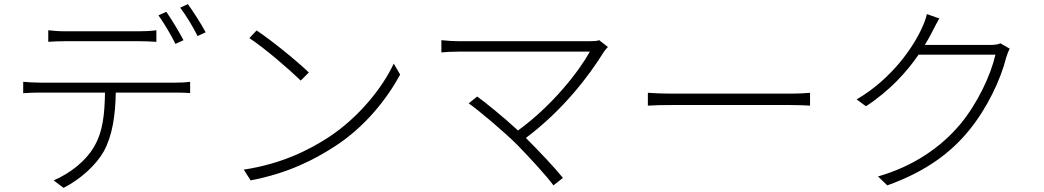

<svg xmlns="http://www.w3.org/2000/svg" viewBox="-20 -863 5040 927"><path d="M866 -669C844 -711 808 -770 783 -806L745 -789C772 -751 808 -691 827 -651ZM651 -664C676 -664 709 -663 735 -661V-717C709 -713 676 -712 651 -712H293C262 -712 239 -714 213 -717V-661C236 -663 263 -664 295 -664ZM174 -464C143 -464 118 -466 92 -468V-413C119 -415 143 -416 174 -416H487C485 -315 478 -226 432 -151C393 -85 320 -27 239 8L287 44C370 2 444 -67 481 -132C523 -209 537 -306 539 -416H828C850 -416 878 -415 898 -414V-468C875 -465 849 -464 828 -464ZM850 -826C879 -788 912 -733 934 -689L973 -707C953 -745 914 -806 887 -843Z M1219 -716 1184 -679C1259 -630 1382 -523 1432 -474L1471 -513C1418 -565 1290 -669 1219 -716ZM1157 -44 1190 8C1372 -27 1497 -92 1596 -156C1742 -250 1848 -385 1912 -503L1881 -556C1827 -439 1710 -294 1566 -200C1472 -139 1341 -72 1157 -44Z M2873 -669C2863 -665 2846 -664 2826 -664H2205C2170 -664 2139 -666 2111 -669V-610C2130 -612 2167 -614 2205 -614H2828C2777 -521 2649 -355 2481 -233C2412 -297 2318 -373 2284 -397L2243 -364C2293 -329 2416 -225 2477 -164C2539 -100 2617 -16 2652 32L2698 -4C2658 -54 2581 -135 2519 -197C2699 -332 2824 -497 2895 -612C2900 -619 2907 -628 2915 -636Z M3108 -353C3135 -355 3180 -356 3235 -356H3790C3836 -356 3873 -354 3891 -353V-415C3871 -413 3841 -411 3789 -411H3235C3176 -411 3134 -413 3108 -415Z M4810 -654C4798 -648 4782 -646 4758 -646H4445C4459 -668 4471 -690 4481 -710C4490 -727 4503 -754 4515 -774L4455 -795C4451 -774 4439 -744 4432 -730C4392 -639 4287 -483 4116 -383L4161 -350C4276 -425 4358 -516 4415 -599H4786C4763 -498 4699 -363 4616 -263C4523 -152 4390 -60 4219 -11L4264 32C4451 -35 4571 -126 4659 -234C4747 -342 4811 -478 4838 -585C4841 -596 4849 -617 4855 -628Z"/></svg>

Font: Noto Sans CJK KR Light
Style: Regular
Weight: 300
Designer: Ryoko NISHIZUKA (kana & ideographs); Paul D. Hunt (Latin, Greek & Cyrillic); Wenlong ZHANG (bopomofo); Sandoll Communica
Foundry: Adobe Systems Incorporated
Version: Version 1.004;PS 1.004;hotconv 1.0.82;makeotf.lib2.5.63406